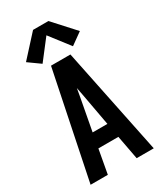

<svg xmlns="http://www.w3.org/2000/svg" viewBox="-237 -1061 975 1148"><g transform="rotate(-30 250.0 -487.0)"><path d="M32 0H151L181 -165H319L350 0H468L317 -735H183ZM301 -265H199L241 -490Q243 -503 245.5 -516Q248 -529 250 -542Q253 -529 255 -516Q257 -503 260 -490ZM145 -770 250 -906 355 -770 436 -828 303 -974H197L64 -828Z"/></g></svg>

Font: Iosevka SS09
Style: Bold
Weight: 700
Monospace: yes
Designer: Belleve Invis
Foundry: Belleve Invis
Version: Version 5.2.1; ttfautohint (v1.8.3)